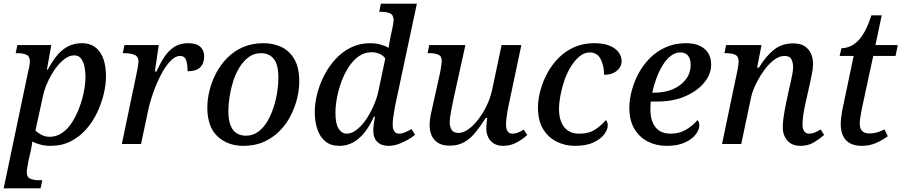

<svg xmlns="http://www.w3.org/2000/svg" viewBox="-31 -780 4883 1040"><path d="M122 -395Q127 -413 129 -427.5Q131 -442 131 -446Q131 -475 112 -483.5Q93 -492 64 -492H54L63 -536H247L223 -403H228Q249 -443 274.5 -475.5Q300 -508 334 -527Q368 -546 413 -546Q475 -546 509 -499.5Q543 -453 543 -365Q543 -322 531 -271.5Q519 -221 495.5 -171Q472 -121 436 -80Q400 -39 352 -14.5Q304 10 243 10Q214 10 189 3.5Q164 -3 144 -13Q143 -5 141 9Q139 23 136 35L122 97Q121 105 117.5 123Q114 141 114 151Q114 180 133 188Q152 196 180 196H198L189 240H-11ZM239 -39Q275 -39 306 -60.5Q337 -82 360 -118.5Q383 -155 399 -198Q415 -241 423.5 -284.5Q432 -328 432 -364Q432 -393 426.5 -419.5Q421 -446 408 -463Q395 -480 371 -480Q348 -480 326 -465.5Q304 -451 284 -427.5Q264 -404 247.5 -375Q231 -346 219 -316.5Q207 -287 202 -261L161 -73Q170 -63 191 -51Q212 -39 239 -39Z M713 -402Q716 -415 717.5 -428.5Q719 -442 719 -447Q719 -475 696 -483.5Q673 -492 644 -492H634L643 -536H829L808 -393H817Q836 -436 858.5 -470.5Q881 -505 912 -525.5Q943 -546 989 -546Q1033 -546 1054 -526.5Q1075 -507 1075 -475Q1075 -437 1053.5 -415.5Q1032 -394 985 -394Q985 -432 977 -454.5Q969 -477 944 -477Q919 -477 893 -450.5Q867 -424 843.5 -380Q820 -336 801 -283.5Q782 -231 771 -180L733 0H629Z M1288 10Q1202 10 1147 -41.5Q1092 -93 1092 -198Q1092 -242 1104 -290.5Q1116 -339 1140 -384.5Q1164 -430 1200 -466.5Q1236 -503 1285 -524.5Q1334 -546 1396 -546Q1450 -546 1494 -525Q1538 -504 1564 -458.5Q1590 -413 1590 -338Q1590 -295 1578.5 -247.5Q1567 -200 1544 -154.5Q1521 -109 1485 -72Q1449 -35 1400 -12.5Q1351 10 1288 10ZM1301 -45Q1338 -45 1367 -66Q1396 -87 1416.5 -121.5Q1437 -156 1450.5 -197.5Q1464 -239 1470.5 -281Q1477 -323 1477 -358Q1477 -430 1452 -461Q1427 -492 1383 -492Q1345 -492 1316.5 -471Q1288 -450 1266.5 -415.5Q1245 -381 1232 -339.5Q1219 -298 1212.5 -256Q1206 -214 1206 -178Q1206 -130 1218 -100.5Q1230 -71 1251 -58Q1272 -45 1301 -45Z M1807 10Q1761 10 1731.5 -14Q1702 -38 1688 -80Q1674 -122 1674 -173Q1674 -220 1687 -271.5Q1700 -323 1725 -371.5Q1750 -420 1786 -459.5Q1822 -499 1869.5 -522.5Q1917 -546 1974 -546Q2003 -546 2029 -539Q2055 -532 2074 -521Q2076 -534 2079 -552Q2082 -570 2084 -579L2094 -625Q2097 -639 2099 -651.5Q2101 -664 2101 -670Q2101 -699 2082 -707.5Q2063 -716 2034 -716H2023L2032 -760H2227L2111 -215Q2109 -203 2105 -182.5Q2101 -162 2098.5 -141Q2096 -120 2096 -106Q2096 -81 2105 -68.5Q2114 -56 2129 -56Q2146 -56 2163.5 -63.5Q2181 -71 2198 -81L2217 -50Q2202 -37 2178 -23Q2154 -9 2127 0.5Q2100 10 2073 10Q2035 10 2013 -11.5Q1991 -33 1991 -72Q1991 -87 1993.5 -106Q1996 -125 2000 -148H1994Q1960 -71 1913 -30.5Q1866 10 1807 10ZM1847 -56Q1873 -56 1899.5 -76Q1926 -96 1949.5 -129.5Q1973 -163 1991.5 -204.5Q2010 -246 2019 -288L2056 -463Q2045 -480 2024.5 -488.5Q2004 -497 1982 -497Q1943 -497 1912 -475Q1881 -453 1857.5 -416.5Q1834 -380 1818 -336.5Q1802 -293 1794 -249Q1786 -205 1786 -170Q1786 -109 1803.5 -82.5Q1821 -56 1847 -56Z M2693 10Q2664 10 2643.5 -3Q2623 -16 2613 -37.5Q2603 -59 2603 -85Q2603 -96 2604.5 -111.5Q2606 -127 2608 -141H2600Q2572 -97 2544.5 -63Q2517 -29 2483.5 -10Q2450 9 2405 9Q2365 9 2341 -6.5Q2317 -22 2306.5 -47.5Q2296 -73 2296 -102Q2296 -127 2302 -157Q2308 -187 2314 -212L2353 -387Q2356 -402 2359 -422.5Q2362 -443 2362 -448Q2362 -476 2343 -484Q2324 -492 2295 -492H2285L2294 -536H2490L2424 -237Q2419 -211 2412 -175.5Q2405 -140 2405 -119Q2405 -94 2415 -77Q2425 -60 2453 -60Q2479 -60 2507 -80.5Q2535 -101 2560.5 -134.5Q2586 -168 2605.5 -208.5Q2625 -249 2634 -290L2686 -536H2793L2725 -214Q2722 -202 2718.5 -182Q2715 -162 2712.5 -141Q2710 -120 2710 -106Q2710 -82 2718.5 -69Q2727 -56 2743 -56Q2760 -56 2774 -61.5Q2788 -67 2806 -78L2825 -49Q2803 -28 2769 -9Q2735 10 2693 10Z M3083 10Q3029 10 2983.5 -13Q2938 -36 2910.5 -81.5Q2883 -127 2883 -197Q2883 -241 2896 -289.5Q2909 -338 2933.5 -383.5Q2958 -429 2994.5 -466Q3031 -503 3079.5 -524.5Q3128 -546 3187 -546Q3239 -546 3272 -532Q3305 -518 3320.5 -496Q3336 -474 3336 -448Q3336 -429 3325 -412.5Q3314 -396 3293 -385.5Q3272 -375 3241 -375Q3241 -424 3222.5 -460Q3204 -496 3164 -496Q3134 -496 3108 -474.5Q3082 -453 3061 -419Q3040 -385 3026 -344Q3012 -303 3004.5 -262.5Q2997 -222 2997 -190Q2997 -127 3025 -91.5Q3053 -56 3107 -56Q3160 -56 3194.5 -79.5Q3229 -103 3250 -129Q3255 -126 3258 -118Q3261 -110 3261 -101Q3261 -78 3242 -52.5Q3223 -27 3184 -8.5Q3145 10 3083 10Z M3579 10Q3524 10 3478.5 -13Q3433 -36 3405.5 -81.5Q3378 -127 3378 -197Q3378 -241 3391 -289.5Q3404 -338 3428.5 -383.5Q3453 -429 3490 -466Q3527 -503 3576 -524.5Q3625 -546 3684 -546Q3749 -546 3785 -515.5Q3821 -485 3821 -430Q3821 -378 3783 -332Q3745 -286 3679.5 -258Q3614 -230 3529 -230H3494Q3493 -219 3492.5 -208.5Q3492 -198 3492 -189Q3492 -126 3519.5 -91Q3547 -56 3602 -56Q3650 -56 3687.5 -79Q3725 -102 3746 -129Q3757 -121 3757 -101Q3757 -78 3738 -52.5Q3719 -27 3680 -8.5Q3641 10 3579 10ZM3512 -278Q3570 -278 3614 -297Q3658 -316 3684 -350Q3710 -384 3710 -429Q3710 -462 3695.5 -479Q3681 -496 3654 -496Q3626 -496 3601.5 -476.5Q3577 -457 3557.5 -425Q3538 -393 3524 -354.5Q3510 -316 3502 -278Z M4305 10Q4259 10 4234 -18.5Q4209 -47 4209 -91Q4209 -114 4213.5 -146Q4218 -178 4227 -222L4244 -301Q4247 -314 4252 -335Q4257 -356 4261 -379Q4265 -402 4265 -418Q4265 -438 4256.5 -457.5Q4248 -477 4219 -477Q4189 -477 4159.5 -454Q4130 -431 4104.5 -394.5Q4079 -358 4061 -319.5Q4043 -281 4037 -251L3984 0H3880L3964 -401Q3967 -415 3968.5 -428.5Q3970 -442 3970 -446Q3970 -475 3951 -483.5Q3932 -492 3903 -492H3893L3902 -536H4094L4070 -414H4080Q4120 -479 4163 -512Q4206 -545 4264 -545Q4305 -545 4328 -529.5Q4351 -514 4362 -489Q4373 -464 4373 -433Q4373 -408 4366.5 -378.5Q4360 -349 4355 -323L4329 -207Q4323 -179 4319.5 -152.5Q4316 -126 4316 -104Q4316 -81 4325.5 -68.5Q4335 -56 4351 -56Q4367 -56 4382 -62Q4397 -68 4414 -79L4433 -49Q4409 -28 4378 -9Q4347 10 4305 10Z M4636 10Q4600 10 4575 -3Q4550 -16 4536.5 -42Q4523 -68 4523 -107Q4523 -125 4526 -148.5Q4529 -172 4533 -191L4593 -477H4517L4527 -519Q4548 -519 4569.5 -527Q4591 -535 4612.5 -555Q4634 -575 4653 -609.5Q4672 -644 4689 -697H4745L4711 -536H4832L4820 -477H4699L4638 -194Q4633 -170 4629.5 -148Q4626 -126 4626 -111Q4626 -82 4640 -69.5Q4654 -57 4679 -57Q4700 -57 4722 -63.5Q4744 -70 4760 -79L4778 -42Q4748 -20 4713 -5Q4678 10 4636 10Z"/></svg>

Font: ET Text
Style: Italic
Weight: 470
Italic angle: -12°
Designer: Monotype Design Team
Foundry: Monotype Imaging Inc.
Version: Version 2.009